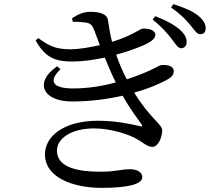

<svg xmlns="http://www.w3.org/2000/svg" viewBox="-20 -851 1040 927"><path d="M808 -664C827 -639 838 -619 854 -618C870 -618 881 -629 881 -647C882 -667 873 -685 849 -707C822 -731 782 -753 729 -773L717 -756C761 -722 788 -690 808 -664ZM898 -731C919 -706 929 -686 947 -686C964 -686 973 -696 973 -714C973 -735 963 -754 936 -776C911 -796 870 -815 817 -831L806 -815C854 -781 877 -756 898 -731ZM655 -242C611 -252 539 -268 454 -268C282 -268 197 -189 197 -106C197 8 336 56 470 56C593 56 667 40 667 4C667 -20 641 -34 607 -34C563 -34 544 -22 464 -22C373 -22 255 -36 255 -123C255 -186 329 -231 434 -231C515 -231 592 -204 629 -186C674 -162 690 -142 716 -142C743 -142 763 -186 763 -222C763 -252 704 -279 628 -404C700 -424 758 -449 795 -471C814 -483 819 -495 819 -507C819 -532 790 -539 761 -537C747 -537 732 -520 656 -491C636 -483 614 -475 592 -468C570 -510 554 -549 541 -587C618 -608 683 -634 706 -650C723 -661 730 -672 730 -683C729 -707 698 -713 671 -713C656 -713 620 -679 521 -649C511 -686 506 -726 501 -755C496 -785 458 -794 416 -794C383 -794 357 -782 328 -763L331 -746C350 -746 370 -745 387 -743C418 -740 426 -729 435 -705L462 -633C413 -622 358 -613 322 -613C246 -613 216 -630 165 -667L152 -656C201 -567 254 -554 330 -554C379 -554 433 -562 486 -573C503 -531 521 -489 539 -453C474 -435 403 -424 333 -424C229 -424 215 -462 272 -517L256 -531C142 -453 188 -361 327 -361C415 -361 498 -372 572 -389C609 -323 646 -276 663 -251C669 -241 669 -238 655 -242Z"/></svg>

Font: Noto Serif HK Medium
Style: Regular
Weight: 500
Designer: Ryoko NISHIZUKA 西塚涼子 (kana & ideographs); Frank Grießhammer (Latin, Greek & Cyrillic); Wenlong ZHANG 张文龙 (bopomofo); San
Foundry: Adobe
Version: Version 2.001;hotconv 1.1.0;makeotfexe 2.6.0